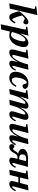

<svg xmlns="http://www.w3.org/2000/svg" viewBox="2050 -2832 1024 5165"><g transform="rotate(90 2562.5 -250.0)"><path d="M282.2 -253.9Q300.3 -282.7 332 -317.9Q359.4 -349.1 377.9 -369.4Q396.5 -389.6 425.3 -417.5Q454.1 -445.3 476.6 -461.7Q499 -478 525.4 -490Q551.8 -502 574.2 -502Q603.5 -502 619.9 -484.4Q636.2 -466.8 636.2 -442.9Q636.2 -410.6 619.4 -387.9Q602.5 -365.2 575.2 -365.2Q555.2 -365.2 529.8 -382.8Q502.4 -403.8 485.8 -403.8Q458.5 -403.8 396 -332Q423.3 -223.1 464.8 -117.2Q484.4 -67.9 505.9 -67.9Q519 -67.9 536.9 -89.4Q554.7 -110.8 579.1 -152.8L609.9 -137.2Q546.4 12.2 441.9 12.2Q401.4 12.2 376 -10.7Q350.6 -33.7 334 -79.1Q307.1 -149.4 282.2 -253.9ZM70.8 12.2 161.1 -379.9 219.2 -632.8Q224.6 -654.3 220.9 -664.3Q217.3 -674.3 203.1 -675.8L145 -683.1L155.8 -714.8L379.9 -742.2L384.8 -736.8L301.8 -379.9L212.9 0Z M841.8 -64Q871.6 -34.2 916.5 -34.2Q949.2 -34.2 978.8 -60.8Q1008.3 -87.4 1028.6 -127.4Q1048.8 -167.5 1063.7 -214.1Q1078.6 -260.7 1085.7 -300.8Q1092.8 -340.8 1092.8 -367.2Q1092.8 -421.9 1055.7 -421.9Q1027.3 -421.9 990.7 -383.8Q954.1 -345.7 919.4 -283.2Q895 -238.8 874 -176.3Q853 -113.8 841.8 -64ZM633.8 242.2 771.5 -391.1Q776.4 -410.6 773.4 -421.6Q770.5 -432.6 756.8 -434.1L697.8 -439.9L704.6 -473.1L933.6 -502L938.5 -497.1L881.8 -286.1H885.7Q1002 -502 1134.8 -502Q1190.4 -502 1218.5 -468.3Q1246.6 -434.6 1246.6 -374Q1246.6 -353.5 1242.2 -325Q1237.8 -296.4 1227.1 -259.3Q1216.3 -222.2 1200.4 -185.1Q1184.6 -147.9 1159.2 -112.1Q1133.8 -76.2 1103.3 -48.8Q1072.8 -21.5 1029.8 -4.6Q986.8 12.2 937.5 12.2Q865.2 12.2 830.6 -8.8L773.4 230Z M1313.5 -442.9 1321.8 -476.1 1552.7 -502 1557.6 -497.1 1463.4 -127.9Q1458 -107.9 1457.5 -95.5Q1457 -83 1462.9 -75.4Q1468.8 -67.9 1482.4 -67.9Q1504.4 -67.9 1537.6 -105Q1570.8 -142.1 1599.6 -190.9Q1628.4 -239.7 1647.5 -285.2Q1672.4 -341.8 1714.4 -490.2L1856.4 -502L1755.4 -115.2Q1741.2 -67.9 1767.6 -67.9Q1783.2 -67.9 1806.9 -96.9Q1830.6 -126 1853.5 -166L1882.8 -147.9Q1803.7 12.2 1683.6 12.2Q1642.1 12.2 1624.3 -16.8Q1606.4 -45.9 1619.6 -96.2L1650.4 -210H1646.5Q1620.6 -162.6 1594.7 -125.5Q1568.8 -88.4 1536.4 -55.9Q1503.9 -23.4 1466.1 -5.6Q1428.2 12.2 1387.7 12.2Q1282.7 12.2 1320.8 -132.8L1387.7 -391.1Q1393.6 -413.6 1390.1 -424.6Q1386.7 -435.5 1372.6 -437Z M1911.6 -154.8Q1911.6 -202.1 1924.1 -250.2Q1936.5 -298.3 1962.2 -343.8Q1987.8 -389.2 2023.9 -424.3Q2060.1 -459.5 2111.6 -480.7Q2163.1 -502 2222.2 -502Q2290.5 -502 2331.1 -475.1Q2371.6 -448.2 2371.6 -404.8Q2371.6 -379.4 2342.3 -360.6Q2313 -341.8 2284.2 -341.8Q2266.1 -341.8 2257.3 -354.2Q2248.5 -366.7 2243.2 -389.2Q2233.4 -428.2 2223.9 -442.1Q2214.4 -456.1 2199.2 -456.1Q2168.5 -456.1 2136.7 -411.4Q2105 -366.7 2084.7 -297.6Q2064.5 -228.5 2064.5 -162.1Q2064.5 -54.2 2135.3 -54.2Q2158.7 -54.2 2180.7 -64.7Q2202.6 -75.2 2221.9 -95Q2241.2 -114.7 2255.4 -134Q2269.5 -153.3 2286.6 -180.2L2316.4 -159.2Q2230.5 12.2 2072.3 12.2Q2038.1 12.2 2009.8 2.9Q1981.4 -6.3 1959 -25.6Q1936.5 -44.9 1924.1 -77.9Q1911.6 -110.8 1911.6 -154.8Z M2375 12.2 2476.1 -391.1Q2481.4 -411.1 2478 -421.9Q2474.6 -432.6 2460.9 -434.1L2402.8 -439.9L2410.2 -473.1L2638.2 -502L2643.1 -496.1L2579.1 -283.2H2584Q2633.8 -377.9 2699.7 -439.9Q2765.6 -502 2829.1 -502Q2934.1 -502 2890.1 -356L2869.1 -284.2L2874 -283.2Q2924.8 -380.4 2989.5 -441.2Q3054.2 -502 3124 -502Q3152.8 -502 3171.6 -490.5Q3190.4 -479 3198 -458.7Q3205.6 -438.5 3204.8 -412.6Q3204.1 -386.7 3194.8 -356.9L3122.1 -115.2Q3106 -67.9 3131.8 -67.9Q3148.4 -67.9 3172.9 -97.4Q3197.3 -127 3218.8 -166L3246.1 -147.9Q3168.9 12.2 3047.9 12.2Q3002.4 12.2 2983.9 -18.8Q2965.3 -49.8 2981 -106.9L3057.1 -363.8Q3073.7 -421.9 3039.1 -421.9Q3017.1 -421.9 2982.4 -385.3Q2947.8 -348.6 2918 -300.8Q2888.2 -252.9 2872.1 -213.9Q2833.5 -115.7 2801.8 0L2664.1 12.2L2769 -374Q2775.9 -400.4 2771.5 -411.1Q2767.1 -421.9 2749 -421.9Q2727.1 -421.9 2692.1 -384.8Q2657.2 -347.7 2627.4 -299.3Q2597.7 -251 2582 -211.9Q2549.8 -128.9 2513.2 0Z M3316.4 -442.9 3324.7 -476.1 3555.7 -502 3560.5 -497.1 3466.3 -127.9Q3460.9 -107.9 3460.4 -95.5Q3460 -83 3465.8 -75.4Q3471.7 -67.9 3485.4 -67.9Q3507.3 -67.9 3540.5 -105Q3573.7 -142.1 3602.5 -190.9Q3631.3 -239.7 3650.4 -285.2Q3675.3 -341.8 3717.3 -490.2L3859.4 -502L3758.3 -115.2Q3744.1 -67.9 3770.5 -67.9Q3786.1 -67.9 3809.8 -96.9Q3833.5 -126 3856.4 -166L3885.7 -147.9Q3806.6 12.2 3686.5 12.2Q3645 12.2 3627.2 -16.8Q3609.4 -45.9 3622.6 -96.2L3653.3 -210H3649.4Q3623.5 -162.6 3597.7 -125.5Q3571.8 -88.4 3539.3 -55.9Q3506.8 -23.4 3469 -5.6Q3431.2 12.2 3390.6 12.2Q3285.6 12.2 3323.7 -132.8L3390.6 -391.1Q3396.5 -413.6 3393.1 -424.6Q3389.6 -435.5 3375.5 -437Z M4134.3 -333Q4134.3 -253.9 4236.3 -253.9H4267.1L4309.1 -411.1Q4316.4 -443.8 4283.2 -443.8H4279.3Q4200.2 -443.8 4167.2 -419.4Q4134.3 -395 4134.3 -333ZM3857.4 -54.2Q3857.4 -68.4 3862.1 -83.5Q3866.7 -98.6 3880.6 -111.8Q3894.5 -125 3914.6 -125Q3929.2 -125 3940.4 -119.1Q3951.7 -113.3 3956.8 -106.4Q3961.9 -99.6 3969.5 -93.8Q3977.1 -87.9 3985.4 -87.9Q4011.7 -87.9 4049.3 -153.8Q4057.6 -168.9 4062.3 -176Q4066.9 -183.1 4075.4 -194.3Q4084 -205.6 4093.3 -211.7Q4102.5 -217.8 4114.3 -220.2V-226.1Q4063.5 -232.4 4024.4 -264.6Q3985.4 -296.9 3985.4 -342.8Q3985.4 -413.1 4057.4 -451.7Q4129.4 -490.2 4244.1 -490.2H4470.2L4369.1 -115.2Q4356.4 -67.9 4381.3 -67.9Q4397 -67.9 4420.7 -96.9Q4444.3 -126 4467.3 -166L4496.1 -147.9Q4417 12.2 4297.4 12.2Q4197.3 12.2 4228.5 -106.9L4255.4 -208H4233.4Q4194.3 -208 4172.1 -200.2Q4149.9 -192.4 4130.1 -168.9Q4110.4 -145.5 4086.4 -96.2Q4062.5 -46.4 4022.5 -17.1Q3982.4 12.2 3933.1 12.2Q3901.4 12.2 3879.4 -5.1Q3857.4 -22.5 3857.4 -54.2Z M4546.9 12.2 4640.1 -391.1Q4646 -412.6 4642.8 -424.1Q4639.6 -435.5 4626 -437L4565.9 -442.9L4574.2 -476.1L4805.2 -502L4810.1 -497.1L4755.9 -276.9H4901.9L4959 -490.2L5102.1 -502L4998 -115.2Q4983.9 -67.9 5010.3 -67.9Q5025.9 -67.9 5049.6 -96.9Q5073.2 -126 5096.2 -166L5125 -147.9Q5045.9 12.2 4926.3 12.2Q4827.1 12.2 4856.9 -106.9L4890.1 -231H4745.1L4689 0Z"/></g></svg>

Font: Linguistics Pro
Style: Bold Italic
Weight: 700
Italic angle: -12°
Designer: Stefan Peev, Context Ltd
Foundry: Stefan Peev, Context Ltd
Version: Version 001.000